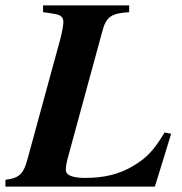

<svg xmlns="http://www.w3.org/2000/svg" viewBox="-42 -689 673 709"><path d="M590 -195 566 -200C527 -136 503 -108 451 -77C400 -46 343 -32 273 -32C228 -32 201 -41 201 -62C201 -70 203 -85 207 -101L336 -574C350 -627 369 -640 435 -644V-669H117V-644C127 -643 140 -641 151 -639C182 -635 192 -627 192 -607C192 -595 186 -565 181 -546L60 -103C45 -49 33 -32 -22 -25V0H530Z"/></svg>

Font: STIXGeneral
Style: Bold Italic
Weight: 700
Italic angle: -16.33°
Designer: MicroPress Inc., with final additions and corrections provided by Coen Hoffman, Elsevier (retired)
Version: Version 1.1.0